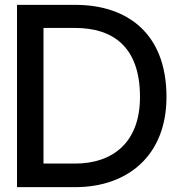

<svg xmlns="http://www.w3.org/2000/svg" viewBox="-20 -770 751 790"><path d="M50 -750V0H290C503 0 665 -128 665 -371C665 -635 501 -750 290 -750ZM289 -97H159V-655H289C443 -655 556 -579 556 -371C556 -182 442 -97 289 -97Z"/></svg>

Font: Oakes Medium
Style: Regular
Weight: 500
Designer: Samuel Oakes
Foundry: Samuel Oakes
Version: Version 1.003;PS 001.003;hotconv 1.0.88;makeotf.lib2.5.64775